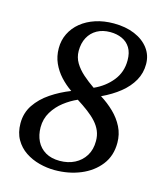

<svg xmlns="http://www.w3.org/2000/svg" viewBox="-113 -836 792 930"><g transform="rotate(15 282.5 -370.5)"><path d="M248.2 9.7Q209.7 9.7 171.2 -0.4Q132.6 -10.4 100.8 -31.7Q69 -52.9 49.7 -86.7Q30.4 -120.4 30.3 -167.2Q30.2 -218.9 57.5 -259.6Q84.9 -300.3 129.8 -330.6Q174.8 -360.9 227.4 -381.5Q196.6 -402.6 171.1 -430.3Q145.7 -458.1 130.5 -491.9Q115.4 -525.7 115.3 -565.8Q115.1 -606.2 131.9 -640.1Q148.7 -674.1 179.2 -698.9Q209.8 -723.8 251.4 -737.4Q293.1 -751 342.7 -751Q402.1 -751 447.5 -732Q492.8 -712.9 518.3 -679.1Q543.9 -645.3 544 -600.6Q544.2 -555.9 523 -518.1Q501.8 -480.2 463.4 -449.3Q424.9 -418.4 373.3 -394.3Q410.6 -371.1 441.2 -341.5Q471.8 -311.9 490 -275.6Q508.3 -239.3 508.3 -196.2Q508.4 -131.1 472.5 -85.1Q436.7 -39.2 377.6 -14.7Q318.6 9.7 248.2 9.7ZM328.1 -424.5Q382.8 -449 417.8 -492.6Q452.8 -536.2 452.6 -595Q452.6 -633.6 437.4 -658Q422.2 -682.5 396 -694.2Q369.9 -706 336.8 -706Q298.9 -706 270.8 -690.3Q242.8 -674.6 227.4 -646.1Q211.9 -617.6 211.9 -578.5Q212 -546.1 228.1 -519.3Q244.2 -492.5 270.5 -469.2Q296.9 -445.9 328.1 -424.5ZM260.3 -39.9Q302.1 -39.9 335 -56.6Q367.8 -73.3 387 -104.3Q406.1 -135.2 405.9 -178.3Q405.9 -205.5 396.4 -228.2Q386.9 -250.8 368.9 -270.8Q350.8 -290.9 325.6 -309.8Q300.5 -328.8 269.1 -348.7Q235.1 -334 202.9 -309.2Q170.7 -284.3 150.1 -250.2Q129.4 -216.1 129.4 -173.4Q129.6 -134.6 144.5 -104.5Q159.5 -74.4 188.7 -57.1Q217.8 -39.9 260.3 -39.9Z"/></g></svg>

Font: Merriweather Light
Style: Italic
Weight: 300
Italic angle: -7.8°
Designer: Eben Sorkin
Foundry: Eben Sorkin
Version: Version 2.101